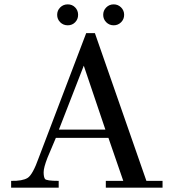

<svg xmlns="http://www.w3.org/2000/svg" viewBox="-20 -860 788 880"><path d="M535 -758Q521 -744 501 -744Q481 -744 467 -758Q453 -772 453 -792Q453 -812 467 -826Q481 -840 501 -840Q521 -840 535 -826Q549 -812 549 -792Q549 -772 535 -758ZM338 -792Q338 -772 324.5 -758Q311 -744 290.5 -744Q270 -744 256 -758Q242 -772 242 -792Q242 -812 256 -826Q270 -840 290.5 -840Q311 -840 324.5 -826Q338 -812 338 -792ZM725 -31V0H465V-31H545L477 -228H236L198 -138Q180 -92 180 -70.5Q180 -49 186 -40Q192 -31 249 -31V0H31V-31Q83 -30 106.5 -44.5Q130 -59 158 -138L375 -708H415L651 -31ZM250 -266H463L364 -559Z"/></svg>

Font: GFS Didot
Style: Regular
Weight: 400
Designer: Takis Katsoulidis and George D. Matthiopoulos
Foundry: Takis Katsoulidis and George D. Matthiopoulos
Version: Version 1.0